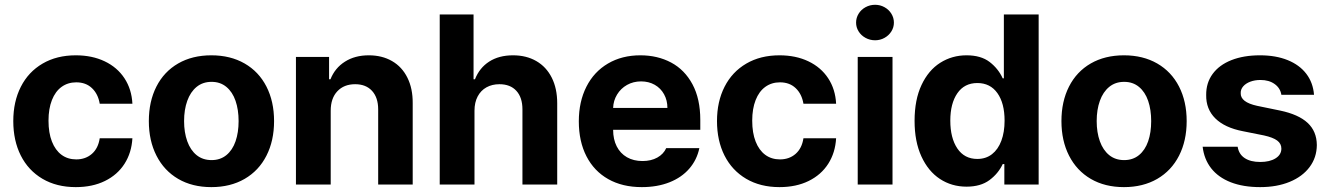

<svg xmlns="http://www.w3.org/2000/svg" viewBox="-20 -767 5525 798"><path d="M35.2 -263.7Q35.2 -344.7 66.7 -406.5Q98.1 -468.3 157 -502.7Q215.8 -537.1 294.9 -537.1Q362.8 -537.1 415 -512.2Q467.3 -487.3 497.3 -441.7Q527.3 -396 530.3 -335.9H394.5Q387.7 -376.5 362.3 -400.6Q336.9 -424.8 296.9 -424.8Q262.2 -424.8 236.1 -406Q210 -387.2 195.8 -351.1Q181.6 -314.9 181.6 -265.6Q181.6 -214.8 195.8 -178.7Q210 -142.6 235.8 -123.5Q261.7 -104.5 296.9 -104.5Q335.4 -104.5 361.8 -127.4Q388.2 -150.4 394.5 -192.4H530.3Q526.9 -132.3 497.6 -86.4Q468.3 -40.5 416.3 -14.9Q364.3 10.7 294.9 10.7Q215.3 10.7 156.5 -23.9Q97.7 -58.6 66.4 -120.6Q35.2 -182.6 35.2 -263.7Z M598.6 -263.7Q598.6 -345.2 630.1 -407.2Q661.6 -469.2 720.5 -503.2Q779.3 -537.1 858.4 -537.1Q937.5 -537.1 996.6 -503.2Q1055.7 -469.2 1087.4 -407.2Q1119.1 -345.2 1119.1 -263.7Q1119.1 -182.1 1087.4 -119.9Q1055.7 -57.6 996.6 -23.4Q937.5 10.7 858.4 10.7Q779.3 10.7 720.7 -23.4Q662.1 -57.6 630.4 -119.9Q598.6 -182.1 598.6 -263.7ZM971.7 -263.7Q971.7 -311 959 -347.9Q946.3 -384.8 920.9 -405.8Q895.5 -426.8 859.4 -426.8Q822.8 -426.8 797.1 -405.8Q771.5 -384.8 758.3 -347.9Q745.1 -311 745.1 -263.7Q745.1 -216.8 758.3 -179.9Q771.5 -143.1 797.1 -122.3Q822.8 -101.6 859.4 -101.6Q895.5 -101.6 920.9 -122.3Q946.3 -143.1 959 -179.7Q971.7 -216.3 971.7 -263.7Z M1354.5 0H1210V-530.3H1347.7V-437.5H1353.5Q1372.1 -484.4 1413.6 -510.7Q1455.1 -537.1 1512.7 -537.1Q1567.9 -537.1 1609.4 -513.2Q1650.9 -489.3 1673.3 -444.1Q1695.8 -398.9 1695.3 -337.9V0H1551.8V-312.5Q1551.8 -361.3 1526.4 -389.2Q1501 -417 1456.1 -417Q1409.7 -417 1382.1 -387.7Q1354.5 -358.4 1354.5 -306.6Z M1952.1 0H1807.6V-707H1948.2V-437.5H1954.1Q1972.7 -484.9 2013.2 -511Q2053.7 -537.1 2112.3 -537.1Q2167.5 -537.1 2209 -513.2Q2250.5 -489.3 2273.2 -444.3Q2295.9 -399.4 2295.9 -337.9V0H2151.4V-312.5Q2151.4 -361.8 2126.2 -389.4Q2101.1 -417 2055.7 -417Q2025.4 -417 2002 -404.1Q1978.5 -391.1 1965.3 -366.2Q1952.1 -341.3 1952.1 -306.6Z M2385.7 -262.7Q2385.7 -344.2 2417.2 -406.5Q2448.7 -468.8 2506.8 -502.9Q2564.9 -537.1 2641.6 -537.1Q2712.9 -537.1 2769.3 -507.1Q2825.7 -477.1 2858.2 -416.5Q2890.6 -356 2890.6 -268.6V-227.5H2528.3Q2528.3 -188 2543.2 -158.7Q2558.1 -129.4 2585.7 -113.5Q2613.3 -97.7 2650.4 -97.7Q2686 -97.7 2711.9 -112.1Q2737.8 -126.5 2749 -151.4H2886.7Q2876.5 -102.5 2844.7 -65.9Q2813 -29.3 2762.5 -9.3Q2711.9 10.7 2647.5 10.7Q2566.9 10.7 2508.1 -22.5Q2449.2 -55.7 2417.5 -117.4Q2385.7 -179.2 2385.7 -262.7ZM2753.9 -318.4Q2753.9 -350.1 2740 -375.2Q2726.1 -400.4 2701.2 -414.6Q2676.3 -428.7 2644.5 -428.7Q2612.3 -428.7 2586.2 -414.1Q2560.1 -399.4 2544.7 -374Q2529.3 -348.6 2528.3 -318.4Z M2960 -263.7Q2960 -344.7 2991.5 -406.5Q3022.9 -468.3 3081.8 -502.7Q3140.6 -537.1 3219.7 -537.1Q3287.6 -537.1 3339.8 -512.2Q3392.1 -487.3 3422.1 -441.7Q3452.1 -396 3455.1 -335.9H3319.3Q3312.5 -376.5 3287.1 -400.6Q3261.7 -424.8 3221.7 -424.8Q3187 -424.8 3160.9 -406Q3134.8 -387.2 3120.6 -351.1Q3106.4 -314.9 3106.4 -265.6Q3106.4 -214.8 3120.6 -178.7Q3134.8 -142.6 3160.6 -123.5Q3186.5 -104.5 3221.7 -104.5Q3260.3 -104.5 3286.6 -127.4Q3313 -150.4 3319.3 -192.4H3455.1Q3451.7 -132.3 3422.4 -86.4Q3393.1 -40.5 3341.1 -14.9Q3289.1 10.7 3219.7 10.7Q3140.1 10.7 3081.3 -23.9Q3022.5 -58.6 2991.2 -120.6Q2960 -182.6 2960 -263.7Z M3544.9 -530.3H3689.5V0H3544.9ZM3538.1 -672.9Q3538.1 -692.9 3548.6 -710Q3559.1 -727.1 3577.4 -737.1Q3595.7 -747.1 3617.2 -747.1Q3638.2 -747.1 3656.2 -737.1Q3674.3 -727.1 3684.8 -710Q3695.3 -692.9 3695.3 -672.9Q3695.3 -653.3 3684.8 -636.5Q3674.3 -619.6 3656.2 -609.6Q3638.2 -599.6 3617.2 -599.6Q3595.7 -599.6 3577.4 -609.6Q3559.1 -619.6 3548.6 -636.5Q3538.1 -653.3 3538.1 -672.9Z M3781.2 -264.6Q3781.2 -352.5 3810.1 -413.8Q3838.9 -475.1 3887.9 -506.1Q3937 -537.1 3997.1 -537.1Q4057.1 -537.1 4093.3 -509.3Q4129.4 -481.4 4147.5 -441.4H4152.3V-707H4296.9V0H4154.3V-85H4147.5Q4128.9 -45.4 4092.3 -18.3Q4055.7 8.8 3997.1 8.8Q3935.5 8.8 3886.7 -23.2Q3837.9 -55.2 3809.6 -116.9Q3781.2 -178.7 3781.2 -264.6ZM4155.3 -265.6Q4155.3 -337.9 4125.5 -379.9Q4095.7 -421.9 4042 -421.9Q3988.3 -421.9 3959 -379.4Q3929.7 -336.9 3929.7 -265.6Q3929.7 -193.4 3959 -149.9Q3988.3 -106.4 4042 -106.4Q4077.6 -106.4 4103 -126.2Q4128.4 -146 4141.8 -181.9Q4155.3 -217.8 4155.3 -265.6Z M4391.6 -263.7Q4391.6 -345.2 4423.1 -407.2Q4454.6 -469.2 4513.4 -503.2Q4572.3 -537.1 4651.4 -537.1Q4730.5 -537.1 4789.6 -503.2Q4848.6 -469.2 4880.4 -407.2Q4912.1 -345.2 4912.1 -263.7Q4912.1 -182.1 4880.4 -119.9Q4848.6 -57.6 4789.6 -23.4Q4730.5 10.7 4651.4 10.7Q4572.3 10.7 4513.7 -23.4Q4455.1 -57.6 4423.3 -119.9Q4391.6 -182.1 4391.6 -263.7ZM4764.6 -263.7Q4764.6 -311 4752 -347.9Q4739.3 -384.8 4713.9 -405.8Q4688.5 -426.8 4652.3 -426.8Q4615.7 -426.8 4590.1 -405.8Q4564.5 -384.8 4551.3 -347.9Q4538.1 -311 4538.1 -263.7Q4538.1 -216.8 4551.3 -179.9Q4564.5 -143.1 4590.1 -122.3Q4615.7 -101.6 4652.3 -101.6Q4688.5 -101.6 4713.9 -122.3Q4739.3 -143.1 4752 -179.7Q4764.6 -216.3 4764.6 -263.7Z M5218.8 -434.6Q5195.3 -434.6 5176.5 -427.5Q5157.7 -420.4 5147 -408Q5136.2 -395.5 5136.7 -379.9Q5135.3 -342.3 5205.1 -327.1L5299.8 -307.6Q5377 -291.5 5414.8 -256.3Q5452.6 -221.2 5453.1 -164.1Q5452.6 -112.3 5423.1 -72.8Q5393.6 -33.2 5340.3 -11.2Q5287.1 10.7 5217.8 10.7Q5147 10.7 5095.2 -9.5Q5043.5 -29.8 5013.9 -67.6Q4984.4 -105.5 4978.5 -157.2H5124Q5128.9 -126 5153.3 -109.9Q5177.7 -93.8 5217.8 -93.8Q5257.3 -93.8 5281.5 -108.9Q5305.7 -124 5305.7 -149.4Q5305.7 -169.9 5288.3 -182.9Q5271 -195.8 5233.4 -204.1L5145.5 -221.7Q5070.3 -236.3 5031.2 -274.9Q4992.2 -313.5 4993.2 -372.1Q4992.7 -422.4 5020 -459.7Q5047.4 -497.1 5098.1 -517.1Q5148.9 -537.1 5216.8 -537.1Q5282.7 -537.1 5332 -517.1Q5381.3 -497.1 5409.4 -460.2Q5437.5 -423.3 5441.4 -373H5305.7Q5301.3 -400.9 5277.8 -417.7Q5254.4 -434.6 5218.8 -434.6Z"/></svg>

Font: Pretendard
Style: Bold
Weight: 700
Designer: Base glyphs from Inter by Rasmus Andersson; Hangeul glyphs from Noto Sans CJK(Source Han Sans) by Jang Soo-young and Kan
Foundry: Kil Hyung-jin
Version: Version 1.309